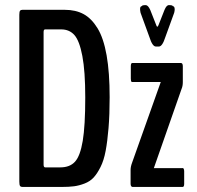

<svg xmlns="http://www.w3.org/2000/svg" viewBox="-20 -741 780 761"><path d="M597.7 -556.6Q584 -556.6 572.3 -593.8L537.1 -690.4Q535.2 -699.2 535.2 -705.1Q535.2 -716.3 542.5 -716.8Q542.5 -720.7 557.6 -720.7Q566.9 -720.7 575.7 -701.2L598.6 -643.1Q600.6 -635.3 604 -635.3Q606 -635.3 608.9 -643.1L631.8 -701.2Q639.6 -720.7 649.4 -720.7Q664.6 -720.7 664.6 -716.8Q672.4 -716.3 672.4 -703.6Q672.4 -698.2 670.4 -690.4L635.3 -593.8Q623.5 -556.6 609.9 -556.6ZM505.4 0Q502.4 0 500 -3.2Q497.6 -6.3 497.6 -12.2V-67.9Q497.6 -80.6 503.9 -97.2L617.2 -416H503.9Q502.4 -415.5 501.2 -416.7Q500 -418 499.3 -420.9Q498.5 -423.8 498.5 -428.7V-478Q498.5 -491.2 503.9 -491.2H697.3Q704.6 -491.2 704.6 -478V-415.5Q704.6 -399.9 699.7 -388.7L589.8 -74.7H703.6Q706.1 -75.7 708 -72Q710 -68.4 710 -62V-12.2Q710 0 703.6 0ZM159.2 -77.6H219.2Q256.8 -77.6 277.3 -100.1Q297.9 -122.6 307.9 -182.4Q317.9 -242.2 317.9 -354.5Q317.9 -458.5 306.4 -519Q294.9 -579.6 274.9 -602.1Q254.9 -624.5 222.7 -624.5H158.7Q152.8 -624.5 152.8 -613.8V-88.4Q152.8 -77.6 159.2 -77.6ZM68.8 0Q62.5 0 59.6 -3.9Q56.6 -7.8 56.6 -21.5V-682.6Q56.6 -694.8 59.6 -698.5Q62.5 -702.1 68.8 -702.1H236.8Q279.8 -702.1 311.3 -685.1Q342.8 -668 366.7 -628.9Q390.6 -589.8 402.6 -521.7Q414.6 -453.6 414.6 -356Q414.6 -286.6 410.2 -233.6Q405.8 -180.7 398.7 -142.8Q391.6 -105 378.4 -78.9Q365.2 -52.7 351.1 -37.4Q336.9 -22 315.4 -13.7Q293.9 -5.4 273.7 -2.7Q253.4 0 223.6 0Z"/></svg>

Font: BenchNine
Style: Bold
Weight: 700
Version: Version 1 ; ttfautohint (v0.92.18-e454-dirty) -l 8 -r 50 -G 